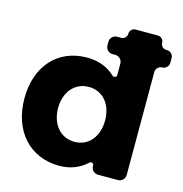

<svg xmlns="http://www.w3.org/2000/svg" viewBox="-110 -843 905 950"><g transform="rotate(15 343.0 -367.5)"><path d="M677 -628V-652C677 -669 662 -684 645 -684H641C625 -684 612 -697 612 -713C612 -729 599 -742 583 -742H468C452 -742 439 -729 439 -713C439 -697 426 -684 410 -684H389C370 -684 354 -668 354 -649V-630C354 -611 370 -595 389 -595H404C423 -595 439 -579 439 -560V-499C439 -490 424 -485 417 -492C381 -527 332 -546 273 -546C124 -546 25 -437 25 -272C25 -105 125 7 277 7C334 7 381 -12 418 -47C425 -54 439 -49 439 -40V-35C439 -16 455 0 474 0H577C596 0 612 -16 612 -35V-563C612 -580 627 -595 645 -595C662 -595 677 -610 677 -628ZM319 -127C247 -127 199 -185 198 -268C199 -351 247 -408 319 -408C391 -408 439 -351 439 -268C439 -185 391 -127 319 -127Z"/></g></svg>

Font: Trueno
Style: RoundBd
Weight: 700
Designer: Julieta Ulanovsky, Jasper
Foundry: Julieta Ulanovsky, Cannot Into Space Fonts
Version: Version 3.001